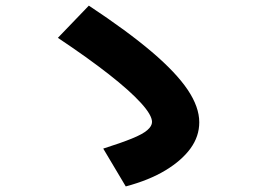

<svg xmlns="http://www.w3.org/2000/svg" viewBox="-20 -730 920 682"><path d="M346.7 -202.2Q410 -222.2 448.3 -237.8Q486.7 -253.3 503.3 -267.8Q520 -282.2 520 -296.7Q520 -321.1 480.6 -364.4Q441.1 -407.8 366.7 -466.1Q292.2 -524.4 185.6 -595.6L295.6 -710Q433.3 -618.9 519.4 -545.6Q605.6 -472.2 646.7 -411.1Q687.8 -350 687.8 -295.6Q687.8 -245.6 656.7 -202.8Q625.6 -160 567.8 -125Q510 -90 426.7 -67.8Z"/></svg>

Font: Paperlogy 8 ExtraBold
Style: Regular
Weight: 800
Designer: redesigned by Lee Juim, glyphs from Gmarket Sans & Montserrat
Foundry: PT&
Version: Version 1.001